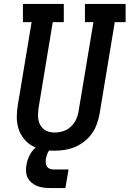

<svg xmlns="http://www.w3.org/2000/svg" viewBox="-20 -755 656 972"><path d="M255 8Q225 8 195.5 2.5Q166 -3 141.5 -17.5Q117 -32 99.5 -54.5Q82 -77 73.5 -104.5Q65 -132 65 -162Q65 -192 70 -222L140 -643H96V-735H303V-643H247L175 -207Q173 -192 172.5 -177Q172 -162 174.5 -148Q177 -134 184 -121.5Q191 -109 202 -100.5Q213 -92 227 -88Q241 -84 256 -84Q256 -84 256 -84Q256 -84 256 -84Q278 -84 300 -91Q322 -98 339 -114Q356 -130 365.5 -151Q375 -172 378 -193L453 -643H410V-735H616V-643H561L484 -178Q479 -152 470 -126.5Q461 -101 445 -78.5Q429 -56 406.5 -38.5Q384 -21 358.5 -10.5Q333 0 306.5 4Q280 8 255 8ZM236 197Q219 197 201.5 195Q184 193 169 187Q154 181 141 170.5Q128 160 120.5 145.5Q113 131 112 113.5Q111 96 114 79Q118 56 129 33Q140 10 159 -6.5Q178 -23 202 -30Q226 -37 250 -37L244 0Q236 0 230 6Q224 12 221 19.5Q218 27 216 34.5Q214 42 212 49Q211 59 211.5 69.5Q212 80 217.5 88Q223 96 232 99.5Q241 103 252 103H327L311 197Z"/></svg>

Font: Iosevka Curly Slab SmBdEx
Style: Italic
Weight: 600
Width: 7
Italic angle: -9°
Monospace: yes
Designer: Belleve Invis
Foundry: Belleve Invis
Version: Version 11.1.0; ttfautohint (v1.8.3)